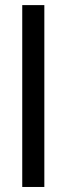

<svg xmlns="http://www.w3.org/2000/svg" viewBox="-20 -743 265 763"><path d="M156.2 -722.7H68.4V0H156.2Z"/></svg>

Font: Giphurs
Style: Regular
Weight: 400
Version: Version 2.010